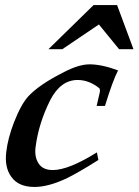

<svg xmlns="http://www.w3.org/2000/svg" viewBox="-20 -724 549 761"><path d="M448 -445Q427 -405 396 -304H363L376 -360Q377 -369 374 -374Q333 -407 288 -407Q220 -407 179 -327Q133 -235 121 -141Q116 -102 133 -76Q150 -50 189 -50Q252 -50 364 -120L370 -90Q329 -64 298.5 -46.5Q268 -29 248 -19Q173 17 117 17Q53 17 25 -23Q-3 -61 5 -123Q11 -175 35 -238Q64 -312 93 -343Q137 -390 235 -439Q293 -469 335 -469Q383 -469 448 -445ZM509 -529H452L372 -627L227 -529H172L351 -704H444Z"/></svg>

Font: DG Didot
Style: Bold Italic
Weight: 700
Designer: David Gatwood, Takis Katsoulidis, and George D. Matthiopoulos
Foundry: David Gatwood
Version: Version 1.0